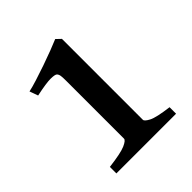

<svg xmlns="http://www.w3.org/2000/svg" viewBox="-169 -726 844 844"><g transform="rotate(-45 253.0 -304.0)"><path d="M75.7 0V-40.5Q152.3 -49.8 179.9 -62Q207.5 -74.2 207.5 -84.5V-444.3Q207.5 -463.9 206.1 -474.9Q204.6 -485.8 198.7 -492.2Q192.9 -498.5 166 -498.8Q139.2 -499 74.7 -485.4L60.5 -524.9Q81.5 -529.3 115 -539.8Q148.4 -550.3 185.1 -563Q221.7 -575.7 253.4 -587.9Q285.2 -600.1 303.2 -607.9L324.7 -587.4V-84.5Q324.7 -75.2 348.9 -62.5Q373 -49.8 446.8 -40.5V0Z"/></g></svg>

Font: Gentium Plus
Style: Bold
Weight: 700
Designer: Victor Gaultney, Annie Olsen, Iska Routamaa, Becca Hirsbrunner
Foundry: SIL International
Version: Version 6.101